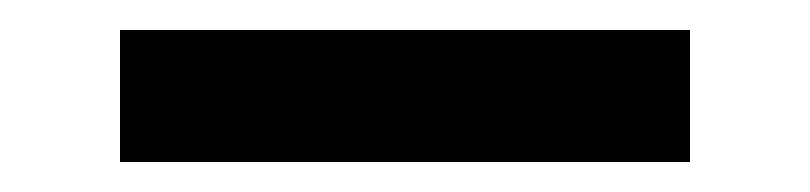

<svg xmlns="http://www.w3.org/2000/svg" viewBox="-20 -20 540 128"><path d="M440 88H60V0H440Z"/></svg>

Font: Iosevka Term Semibold
Style: Regular
Weight: 600
Monospace: yes
Designer: Belleve Invis
Foundry: Belleve Invis
Version: Version 31.4.0